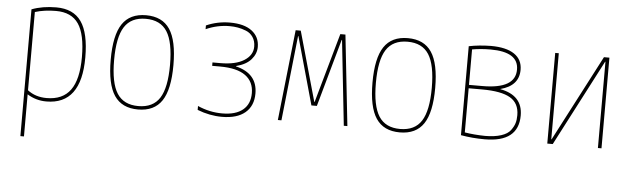

<svg xmlns="http://www.w3.org/2000/svg" viewBox="-48 -703 3595 1096"><g transform="rotate(5 1750.0 -155.0)"><path d="M405.3 -259.8Q405.3 -390.6 364.7 -450.2Q324.2 -509.8 235.4 -509.8Q168.9 -509.8 115.2 -493.2V-44.9Q160.2 -9.8 224.6 -9.8Q316.4 -9.8 360.8 -70.8Q405.3 -131.8 405.3 -259.8ZM424.8 -259.8Q424.8 9.8 224.6 9.8Q165 9.8 115.2 -21.5V219.7H94.7V-506.8Q156.2 -530.3 235.4 -530.3Q333 -530.3 378.9 -464.8Q424.8 -399.4 424.8 -259.8Z M886.2 -55.2Q842.8 9.8 750 9.8Q657.2 9.8 613.8 -55.2Q570.3 -120.1 570.3 -260.3Q570.3 -400.4 613.8 -465.3Q657.2 -530.3 750 -530.3Q842.8 -530.3 886.2 -465.3Q929.7 -400.4 929.7 -260.3Q929.7 -120.1 886.2 -55.2ZM627.9 -69.3Q666 -9.8 750 -9.8Q834 -9.8 872.1 -69.3Q910.2 -128.9 910.2 -259.8Q910.2 -390.6 872.1 -450.2Q834 -509.8 750 -509.8Q666 -509.8 627.9 -450.2Q589.8 -390.6 589.8 -259.8Q589.8 -128.9 627.9 -69.3Z M1286.1 -286.1V-284.2Q1410.2 -253.9 1410.2 -139.6Q1410.2 -68.4 1363.8 -29.3Q1317.4 9.8 1230.5 9.8Q1160.2 9.8 1089.8 -17.6V-40Q1158.2 -9.8 1230.5 -9.8Q1307.6 -9.8 1348.6 -43.5Q1389.6 -77.1 1389.6 -139.6Q1389.6 -205.1 1341.3 -240.2Q1293 -275.4 1195.3 -275.4H1150.4V-294.9H1195.3Q1283.2 -294.9 1331.5 -325.7Q1379.9 -356.4 1379.9 -405.3Q1379.9 -437.5 1364.7 -460Q1349.6 -482.4 1324.7 -492.2Q1299.8 -502 1277.3 -505.9Q1254.9 -509.8 1230.5 -509.8Q1160.2 -509.8 1094.7 -480.5V-502Q1159.2 -530.3 1230.5 -530.3Q1312.5 -530.3 1356.4 -496.6Q1400.4 -462.9 1400.4 -405.3Q1400.4 -366.2 1372.1 -333.5Q1343.8 -300.8 1286.1 -286.1Z M1751 -121.1 1863.3 -519.5H1892.6L1949.2 0H1928.7L1876 -487.3H1874L1765.6 -99.6H1734.4L1626 -487.3H1624L1571.3 0H1550.8L1607.4 -519.5H1636.7L1749 -121.1Z M2386.2 -55.2Q2342.8 9.8 2250 9.8Q2157.2 9.8 2113.8 -55.2Q2070.3 -120.1 2070.3 -260.3Q2070.3 -400.4 2113.8 -465.3Q2157.2 -530.3 2250 -530.3Q2342.8 -530.3 2386.2 -465.3Q2429.7 -400.4 2429.7 -260.3Q2429.7 -120.1 2386.2 -55.2ZM2127.9 -69.3Q2166 -9.8 2250 -9.8Q2334 -9.8 2372.1 -69.3Q2410.2 -128.9 2410.2 -259.8Q2410.2 -390.6 2372.1 -450.2Q2334 -509.8 2250 -509.8Q2166 -509.8 2127.9 -450.2Q2089.8 -390.6 2089.8 -259.8Q2089.8 -128.9 2127.9 -69.3Z M2620.1 -294.9H2697.3Q2886.7 -294.9 2885.7 -406.2Q2885.7 -506.8 2725.6 -506.8Q2669.9 -506.8 2620.1 -498ZM2620.1 -275.4V-22.5Q2673.8 -13.7 2736.3 -12.7Q2791 -12.7 2828.6 -24.9Q2866.2 -37.1 2882.3 -59.1Q2898.4 -81.1 2904.3 -100.6Q2910.2 -120.1 2910.2 -146.5Q2910.2 -214.8 2858.9 -245.1Q2807.6 -275.4 2697.3 -275.4ZM2929.7 -146.5Q2929.7 6.8 2736.3 6.8Q2665 6.8 2599.6 -4.9V-514.6Q2657.2 -526.4 2725.6 -527.3Q2813.5 -527.3 2859.9 -496.1Q2906.2 -464.8 2906.2 -406.2Q2906.2 -314.5 2800.8 -287.1V-286.1Q2929.7 -261.7 2929.7 -146.5Z M3117.2 -26.4 3374 -519.5H3405.3V0H3384.8V-494.1H3382.8L3126 0H3094.7V-519.5H3115.2V-26.4Z"/></g></svg>

Font: Mgen+ 1mn thin
Style: Regular
Weight: 100
Designer: [Source Han Sans]
Ryoko NISHIZUKA  (kana & ideographs); Paul D. Hunt (Latin, Greek & Cyrillic); Wenlong ZHANG  (bopomofo
Version: Version 1.059.20150602